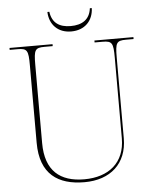

<svg xmlns="http://www.w3.org/2000/svg" viewBox="-59 -932 797 991"><g transform="rotate(-5 339.5 -436.0)"><path d="M338 -771C409 -771 452 -817 454 -882H444C437 -824 397 -799 338 -799C279 -799 242 -824 234 -882H224C226 -817 269 -771 338 -771ZM339 10C473 10 560 -67 560 -198V-616C560 -693 566 -704 616 -704H655V-714H453V-704H494C544 -704 550 -693 550 -616V-199C550 -73 466 -5 339 -5C214 -5 138 -66 138 -210V-616C138 -693 144 -704 194 -704H236V-714H13V-704H54C104 -704 110 -693 110 -616V-214C110 -51 202 10 339 10Z"/></g></svg>

Font: Noto Serif Display Thin
Style: Regular
Weight: 100
Designer: Monotype Design Team
Foundry: Monotype Imaging Inc.
Version: Version 2.009